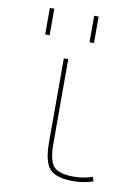

<svg xmlns="http://www.w3.org/2000/svg" viewBox="-84 -786 615 853"><g transform="rotate(10 223.5 -360.0)"><path d="M191 -520V-140Q191 -60 215.5 -35Q240 -10 306 -10Q349 -10 389 -24L396 -5Q354 10 306 10Q229 10 200 -22Q171 -54 171 -140V-520ZM271 -610V-730H291V-610ZM71 -610V-730H91V-610Z"/></g></svg>

Font: M PLUS 1p Thin
Style: Regular
Weight: 250
Version: Version 1.062